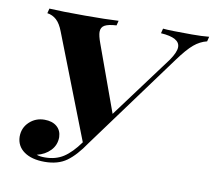

<svg xmlns="http://www.w3.org/2000/svg" viewBox="-72 -690 880 787"><g transform="rotate(10 368.5 -297.0)"><path d="M737 -608 732 -588Q703 -581 678 -560Q653 -539 618 -491L326 -93Q289 -38 253 -12Q217 14 161 14Q107 14 75.5 -8.5Q44 -31 43 -70Q43 -107 69 -131.5Q95 -156 132 -156Q164 -156 183 -140Q202 -124 203 -96Q203 -63 181 -40Q159 -17 125 -9Q137 -4 159 -4Q204 -4 236.5 -25Q269 -46 302 -92L134 -523Q122 -555 105.5 -570Q89 -585 67 -588L72 -608Q123 -605 221 -605Q309 -605 360 -608L355 -588Q321 -586 306 -577.5Q291 -569 291 -550Q291 -534 302 -504L402 -228L595 -488Q619 -523 619 -544Q619 -583 540 -588L545 -608Q573 -605 666 -605Q707 -605 737 -608Z"/></g></svg>

Font: Playfair Display SC
Style: Bold Italic
Weight: 700
Italic angle: -14°
Designer: Claus Eggers Sørensen
Foundry: Claus Eggers Sørensen
Version: Version 1.200; ttfautohint (v1.6)